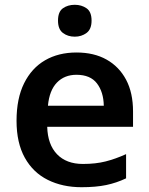

<svg xmlns="http://www.w3.org/2000/svg" viewBox="-20 -771 621 801"><path d="M299 -552Q372 -552 424.5 -522.5Q477 -493 506 -438.5Q535 -384 535 -306V-242H177Q179 -168 218 -127.5Q257 -87 326 -87Q379 -87 420.5 -97.5Q462 -108 506 -128V-27Q466 -8 423 1Q380 10 320 10Q241 10 179.5 -20.5Q118 -51 83.5 -113Q49 -175 49 -267Q49 -360 80.5 -423.5Q112 -487 168 -519.5Q224 -552 299 -552ZM299 -459Q249 -459 217.5 -426.5Q186 -394 180 -330H413Q412 -387 384.5 -423Q357 -459 299 -459ZM292 -751Q320 -751 341 -736.5Q362 -722 362 -685Q362 -649 341 -633.5Q320 -618 292 -618Q263 -618 242.5 -633.5Q222 -649 222 -685Q222 -722 242.5 -736.5Q263 -751 292 -751Z"/></svg>

Font: Noto Sans Cham SemiBold
Style: Regular
Weight: 600
Version: Version 2.002